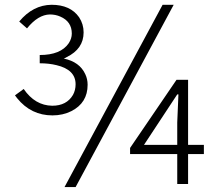

<svg xmlns="http://www.w3.org/2000/svg" viewBox="-20 -762 909 795"><path d="M91.8 -644.5 59.6 -672.9Q116.2 -741.2 193.4 -742.2Q271.5 -742.2 307.6 -690.4Q326.2 -662.1 326.2 -627.9Q326.2 -559.6 255.9 -525.4Q250 -521.5 244.1 -519.5Q309.6 -505.9 333 -455.1Q342.8 -434.6 342.8 -411.1Q342.8 -335.9 275.4 -301.8Q240.2 -284.2 197.3 -284.2Q108.4 -284.2 50.8 -355.5Q45.9 -361.3 42 -367.2L78.1 -393.6Q125 -325.2 196.3 -324.2Q255.9 -324.2 282.2 -369.1Q293 -388.7 293 -413.1Q293 -473.6 213.9 -492.2Q182.6 -500 144.5 -500V-534.2Q231.4 -534.2 264.6 -583Q277.3 -602.5 277.3 -623Q277.3 -672.9 229.5 -693.4Q210 -702.1 186.5 -702.1Q137.7 -701.2 91.8 -644.5ZM653.3 -742.2H699.2L293 12.7H247.1ZM576.2 -162.1H713.9V-254.9L718.8 -371.1H713.9ZM824.2 -162.1V-124H758.8V0H713.9V-124H518.6V-149.4L710.9 -431.6H758.8V-162.1Z"/></svg>

Font: Taipei Sans TC Beta Light
Style: Regular
Weight: 300
Designer: JT Foundry
Foundry: JT Foundry
Version: Version 1.000